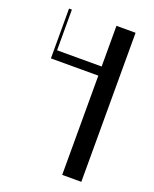

<svg xmlns="http://www.w3.org/2000/svg" viewBox="-146 -866 761 949"><g transform="rotate(20 235.0 -392.0)"><path d="M299.4 -522H50V-784H65V-570H299.4V-784H400V0H299.4Z"/></g></svg>

Font: Facade Sud
Style: Regular
Weight: 100
Designer: Éléonore Fines
Foundry: Velvetyne Type Foundry
Version: Version 1.001;Glyphs 3.2 (3202)